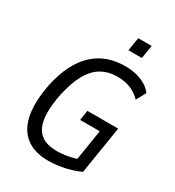

<svg xmlns="http://www.w3.org/2000/svg" viewBox="-212 -1021 1049 1152"><g transform="rotate(30 312.0 -444.5)"><path d="M302 9Q203 9 145 -38Q87 -85 71 -172.5Q55 -260 79 -384Q97 -470 128.5 -532Q160 -594 203.5 -634.5Q247 -675 301 -694.5Q355 -714 419 -714Q461 -714 496.5 -705.5Q532 -697 561 -680.5Q590 -664 610 -637L574 -571Q542 -604 502.5 -620Q463 -636 413 -636Q350 -636 302.5 -609Q255 -582 222 -523.5Q189 -465 168 -370Q137 -214 173 -140.5Q209 -67 316 -67Q355 -67 396.5 -75Q438 -83 477 -98L444 -60L482 -299H346L357 -368H570L517 -38Q490 -25 454 -14Q418 -3 378.5 3Q339 9 302 9ZM388 -806 403 -898H496L481 -806Z"/></g></svg>

Font: Nunito Sans 10pt Condensed Medium
Style: Italic
Weight: 500
Width: 3
Italic angle: -9°
Designer: Vernon Adams
Foundry: Vernon Adams
Version: Version 3.101;gftools[0.9.27]